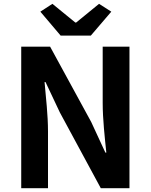

<svg xmlns="http://www.w3.org/2000/svg" viewBox="-20 -984 789 1004"><path d="M91 0H231V-297C231 -382 220 -475 213 -555H218L293 -396L507 0H657V-740H517V-445C517 -361 528 -263 536 -186H531L457 -346L242 -740H91ZM297 -798H455L562 -923L498 -964L378 -866H374L254 -964L191 -923Z"/></svg>

Font: Source Han Sans Old Style Bold
Style: Regular
Weight: 700
Designer: Ryoko NISHIZUKA (kana & ideographs); Paul D. Hunt (Latin, Greek & Cyrillic); Wenlong ZHANG (bopomofo); Sandoll Communica
Foundry: Adobe Systems Incorporated
Version: Version 1.004;PS 1.004;hotconv 1.0.81;makeotf.lib2.5.63406